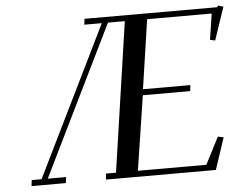

<svg xmlns="http://www.w3.org/2000/svg" viewBox="-51 -771 1051 832"><g transform="rotate(-5 474.5 -354.5)"><path d="M53.2 0 56.2 -25.9H99.1L418 -676.8H341.8L345.2 -702.1H922.9L925.8 -709L949.2 -702.1L900.9 -559.1L878.9 -564L896 -676.8H615.2L570.8 -376H776.9L773.9 -350.1H567.9L518.1 -25.9H815.9L876 -143.1L900.9 -138.2L855 0H377L378.9 -25.9H422.9L518.1 -676.8H444.8L126 -25.9H206.1L202.1 0Z"/></g></svg>

Font: Dehuti Alt
Style: Bold-Italic
Weight: 700
Version: Version 1.2